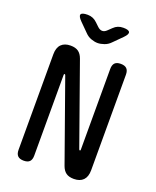

<svg xmlns="http://www.w3.org/2000/svg" viewBox="-172 -1049 943 1159"><g transform="rotate(20 300.0 -470.0)"><path d="M73 -655Q73 -697 94 -718.5Q115 -740 154 -740Q186 -740 204.5 -726.5Q223 -713 233 -685L416 -170Q417 -167 418.5 -165.5Q420 -164 422 -164Q424 -164 425 -165.5Q426 -167 426 -170V-689Q426 -715 438 -727.5Q450 -740 476 -740Q502 -740 514.5 -727.5Q527 -715 527 -689V-75Q527 -33 506 -11.5Q485 10 446 10Q414 10 395.5 -3.5Q377 -17 367 -45L184 -560Q183 -563 181.5 -564.5Q180 -566 178 -566Q176 -566 175 -564.5Q174 -563 174 -560V-41Q174 -15 162 -2.5Q150 10 124 10Q98 10 85.5 -2.5Q73 -15 73 -41ZM187 -950Q205 -950 220.5 -943.5Q236 -937 249 -924L270 -904Q285 -889 300.5 -888.5Q316 -888 331 -903L354 -925Q367 -938 382 -944Q397 -950 416 -950Q451 -950 456.5 -937Q462 -924 437 -899L382 -844Q365 -826 342 -818Q319 -810 300 -810Q281 -810 258.5 -818Q236 -826 219 -844L165 -898Q139 -924 144.5 -937Q150 -950 187 -950Z"/></g></svg>

Font: Maple Mono Normal NL Medium
Style: Regular
Weight: 500
Monospace: yes
Designer: subframe7536
Version: Version 7.000